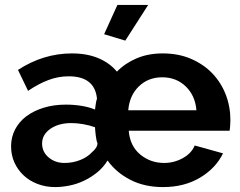

<svg xmlns="http://www.w3.org/2000/svg" viewBox="-20 -750 977 780"><path d="M489 -585 403 -611 457 -730H582ZM204 10Q166 10 133 -2.5Q100 -15 76 -37.5Q52 -60 38.5 -90Q25 -120 25 -156Q25 -193 41.5 -224.5Q58 -256 87.5 -278Q117 -300 158 -312.5Q199 -325 248 -325Q280 -325 311 -320Q342 -315 366 -305Q367 -314 369 -327.5Q371 -341 374 -349Q365 -440 259 -440Q217 -440 177 -425Q137 -410 94 -381L53 -466Q156 -533 272 -533Q334 -533 380 -513.5Q426 -494 455 -459Q488 -493 535 -513Q582 -533 641 -533Q705 -533 756 -511Q807 -489 842.5 -452Q878 -415 897 -366Q916 -317 916 -262Q916 -251 915 -239Q914 -227 913 -219H503Q508 -157 549.5 -122.5Q591 -88 647 -88Q687 -88 722.5 -107.5Q758 -127 771 -159L886 -127Q857 -67 793 -28.5Q729 10 642 10Q567 10 509.5 -19.5Q452 -49 417 -98Q399 -69 374 -49Q349 -29 320.5 -15.5Q292 -2 261.5 4Q231 10 204 10ZM242 -88Q276 -88 306 -100Q336 -112 354 -132Q364 -140 370 -149.5Q376 -159 376 -168Q374 -172 372 -181Q370 -190 369 -199.5Q368 -209 367 -218.5Q366 -228 366 -233Q344 -241 318.5 -245.5Q293 -250 270 -250Q218 -250 184.5 -226.5Q151 -203 151 -167Q151 -133 177.5 -110.5Q204 -88 242 -88ZM778 -302Q773 -362 734.5 -399Q696 -436 639 -436Q582 -436 544 -399Q506 -362 501 -302Z"/></svg>

Font: Oxford Sans
Style: Bold
Weight: 700
Designer: Matt McInerney, Pablo Impallari, Rodrigo Fuenzalida
Foundry: Matt McInerney, Pablo Impallari, Rodrigo Fuenzalida
Version: Version 3.000g; ttfautohint (v1.5) -l 8 -r 28 -G 28 -x 14 -D